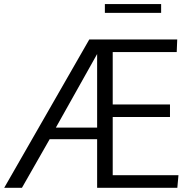

<svg xmlns="http://www.w3.org/2000/svg" viewBox="-45 -900 896 920"><path d="M-24.9 0 382.8 -710.9H804.2L801.8 -650.4H495.1V-399.4H769.5V-339.4H495.1V-60.5H810.1L804.7 0H420.4V-232.9H192.9L60.1 0ZM222.7 -288.6H420.4V-641.1ZM457.5 -838.4V-880.4H727.1V-838.4Z"/></svg>

Font: Comme Light
Style: Regular
Weight: 300
Version: Version 1.000;gftools[0.9.27]